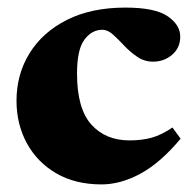

<svg xmlns="http://www.w3.org/2000/svg" viewBox="-20 -471 509 506"><path d="M310.5 -451Q388.5 -451 421.8 -428.2Q455 -405.5 455 -374.5Q455 -345 433.8 -326.8Q412.5 -308.5 383.5 -308.5Q360.5 -308.5 341.8 -321.2Q323 -334 307.5 -350.5Q292 -367 278 -379.8Q264 -392.5 249.5 -392.5Q222 -392.5 202.5 -366.5Q183 -340.5 183 -277Q183 -185 220.5 -143Q258 -101 321.5 -101Q354 -101 380 -108.2Q406 -115.5 434.5 -135L456 -105.5Q403 -42 350.5 -13.5Q298 15 247.5 15Q178.5 15 128.2 -14.2Q78 -43.5 50.8 -93.5Q23.5 -143.5 23.5 -205.5Q23.5 -275 57.8 -330.5Q92 -386 156.2 -418.5Q220.5 -451 310.5 -451Z"/></svg>

Font: Newsreader 16pt ExtraBold
Style: Regular
Weight: 800
Designer: Hugues Gentile
Foundry: Production Type
Version: Version 1.003; ttfautohint (v1.8.3)